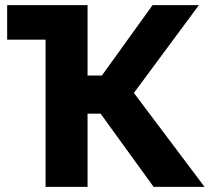

<svg xmlns="http://www.w3.org/2000/svg" viewBox="-20 -730 819 750"><path d="M503 -367 757 -710H576L378 -435H322V-710H8V-575H158V0H322V-286H373L580 0H779Z"/></svg>

Font: FIGSv2-sans-serif ExtraBold
Style: Regular
Weight: 800
Designer: Matt McInerney, Pablo Impallari, Rodrigo Fuenzalida,Mirko Velimirovic
Foundry: Matt McInerney, Pablo Impallari, Rodrigo Fuenzalida
Version: Version 4.021;hotconv 1.0.109;makeotfexe 2.5.65596